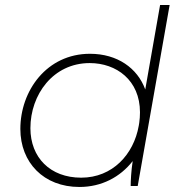

<svg xmlns="http://www.w3.org/2000/svg" viewBox="-20 -740 708 764"><path d="M500 0H528L655 -720H617L558 -384C527 -469 447 -526 338 -526C166 -526 61 -379 61 -227C61 -93 154 4 296 4C384 4 458 -35 508 -99C502 -60 500 -20 500 0ZM337 -489C443 -489 537 -421 537 -293C537 -279 536 -265 534 -251L532 -239C512 -126 428 -33 303 -33C180 -33 101 -113 101 -230C101 -363 191 -489 337 -489Z"/></svg>

Font: Fixel Display 20240404 ExLight
Style: Italic
Weight: 200
Italic angle: -10°
Designer: AlfaBravo + MacPaw
Foundry: Kyrylo Tkachov, Marchela Mozhyna, Serhii Makarenko, Maria Weinstein, Zakhar Kryvoshyya
Version: Version 1.211;Glyphs 3.2 (3225)